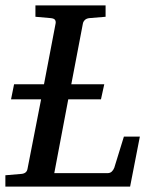

<svg xmlns="http://www.w3.org/2000/svg" viewBox="-35 -691 573 711"><path d="M446.8 0H-15.1V-42L43 -46.9Q64 -48.3 66.9 -65.9L117.2 -323.2H5.9L17.1 -378.9H127.9L170.9 -604Q172.4 -612.3 168.5 -617.7Q164.6 -623 151.9 -624L96.2 -628.9V-670.9H356V-628.9L296.9 -624Q285.6 -623 279.5 -617.2Q273.4 -611.3 272 -604L229 -378.9H351.1L338.9 -323.2H217.8L166 -49.8H362.8Q372.6 -49.8 378.7 -55.4Q384.8 -61 388.2 -69.8L423.8 -185.1H482.9Z"/></svg>

Font: Charis SIL Eur
Style: Italic
Weight: 400
Italic angle: -11°
Foundry: SIL International
Version: Version 5.000